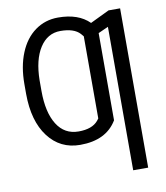

<svg xmlns="http://www.w3.org/2000/svg" viewBox="-98 -802 938 1085"><g transform="rotate(-10 371.0 -259.0)"><path d="M663.6 203.1H577.6V-620.1L520 -594.2V-93.8Q458 9.8 308.6 9.8Q193.8 9.8 125.5 -80.6Q57.1 -170.9 56.6 -326.7V-382.8Q56.6 -483.9 87.9 -560.5Q119.1 -637.2 176.8 -679Q234.4 -720.7 308.6 -720.7Q425.3 -720.7 487.8 -658.2L597.2 -710.9H663.6ZM434.1 -590.8 420.9 -606.4Q387.2 -643.6 308.6 -643.6Q234.4 -643.6 190.4 -575.4Q146.5 -507.3 145 -389.6V-327.6Q145 -205.1 188.5 -135.7Q231.9 -66.4 312.5 -66.4Q390.1 -66.4 424.3 -106.9L434.1 -119.6Z"/></g></svg>

Font: Roboto Condensed
Style: Regular
Weight: 400
Designer: Google
Version: Version 2.001047; 2015